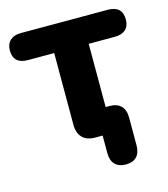

<svg xmlns="http://www.w3.org/2000/svg" viewBox="-100 -567 685 783"><g transform="rotate(-15 243.0 -175.5)"><path d="M335.8 138.5Q306.8 138.5 290.5 122.1Q274.2 105.8 274.2 73.5V-19.5L296 0H243Q208 0 189.2 -19.1Q170.5 -38.2 170.5 -74.2V-376.2H60.2Q-1.5 -376.2 -1.5 -433.2Q-1.5 -460.2 14.9 -475.2Q31.2 -490.2 60.2 -490.2H426.5Q488.2 -490.2 488.2 -433.2Q488.2 -405.5 472.2 -390.9Q456.2 -376.2 426.5 -376.2H316.2V-91.5L300 -109.2H332.2Q364.2 -109.2 380.9 -92.2Q397.5 -75.2 397.5 -43.2V73.5Q397.5 105.8 381.5 122.1Q365.5 138.5 335.8 138.5Z"/></g></svg>

Font: Nunito ExtraLight
Style: Regular
Weight: 200
Designer: Vernon Adams
Foundry: Vernon Adams
Version: Version 3.602;April 4, 2023;FontCreator 14.0.0.2856 64-bit